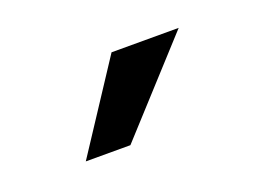

<svg xmlns="http://www.w3.org/2000/svg" viewBox="-41 -824 395 294"><g transform="rotate(-20 156.5 -677.0)"><path d="M154.3 -749H263.7L132.8 -605.5H60.1Z"/></g></svg>

Font: Nahid FD
Style: FD
Weight: 400
Foundry: DejaVu fonts team - Redesigned by Saber Rastikerdar
Version: Version 0.3.0